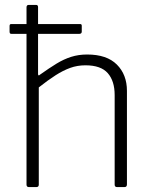

<svg xmlns="http://www.w3.org/2000/svg" viewBox="-20 -762 618 782"><path d="M313 -633Q313 -624 302 -624H27Q22 -624 20.5 -626.5Q19 -629 19 -633V-656Q19 -664 25 -664H307Q313 -664 313 -657ZM98 0Q88 0 88 -10V-732Q88 -742 97 -742H127Q135 -742 135 -733V-461Q135 -456 137 -455Q139 -454 143 -458Q181 -485 210.5 -503Q240 -521 270 -530.5Q300 -540 335 -540Q415 -540 456 -499Q497 -458 497 -392V-11Q497 0 487 0H457Q452 0 449.5 -2.5Q447 -5 447 -10V-375Q447 -432 419 -464Q391 -496 328 -496Q295 -496 266 -485.5Q237 -475 206.5 -455.5Q176 -436 138 -406V-10Q138 0 128 0H98Z"/></svg>

Font: Libre Franklin ExtraLight
Style: Regular
Weight: 250
Designer: Pablo Impallari, Rodrigo Fuenzalida, Nhung Nguyen
Foundry: Impallari Type
Version: Version 3.000